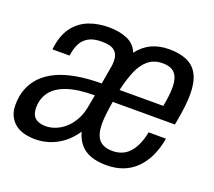

<svg xmlns="http://www.w3.org/2000/svg" viewBox="-98 -667 900 809"><g transform="rotate(20 351.5 -263.0)"><path d="M130 12Q104 12 80.5 6Q57 0 40 -13.5Q23 -27 13 -47.5Q3 -68 3 -97Q3 -136 15.5 -168.5Q28 -201 52.5 -226.5Q77 -252 114 -269.5Q151 -287 201 -296Q251 -305 314 -305L327 -381Q329 -389 329.5 -397Q330 -405 330 -411Q330 -440 313 -455.5Q296 -471 255 -471Q218 -471 196 -458.5Q174 -446 163 -425Q152 -404 148 -378L146 -369H70Q70 -371 70.5 -376Q71 -381 72 -386Q81 -441 108 -474.5Q135 -508 174.5 -523Q214 -538 262 -538Q311 -538 346 -522.5Q381 -507 394 -472Q420 -506 454.5 -522Q489 -538 533 -538Q581 -538 614 -523Q647 -508 663.5 -475Q680 -442 680 -389Q680 -366 676.5 -333.5Q673 -301 663 -248H384Q379 -218 376 -192.5Q373 -167 373 -148Q373 -115 381.5 -94Q390 -73 408 -63Q426 -53 453 -53Q475 -53 494 -60.5Q513 -68 527.5 -83.5Q542 -99 553 -123Q564 -147 570 -179H648Q640 -133 623 -97.5Q606 -62 581 -37.5Q556 -13 523 -0.5Q490 12 450 12Q389 12 353.5 -11.5Q318 -35 304 -85Q281 -51 252.5 -29.5Q224 -8 193 2Q162 12 130 12ZM153 -55Q175 -55 197.5 -64Q220 -73 239.5 -90.5Q259 -108 273.5 -134Q288 -160 294 -194L304 -248Q229 -248 181.5 -232Q134 -216 111.5 -186Q89 -156 89 -115Q89 -95 96 -81.5Q103 -68 118 -61.5Q133 -55 153 -55ZM394 -305H590Q595 -330 597.5 -351.5Q600 -373 600 -389Q600 -419 592 -437.5Q584 -456 568 -464.5Q552 -473 527 -473Q490 -473 464.5 -453Q439 -433 422.5 -395.5Q406 -358 394 -305Z"/></g></svg>

Font: Archivo Condensed
Style: Italic
Weight: 400
Width: 3
Italic angle: -10°
Designer: Hector Gatti
Foundry: Omnibus-Type
Version: Version 2.001